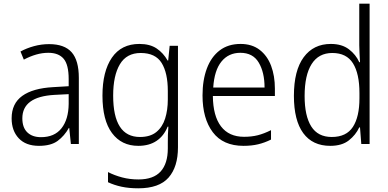

<svg xmlns="http://www.w3.org/2000/svg" viewBox="-20 -780 2102 1040"><path d="M246 -541Q329 -541 368 -497Q407 -453 407 -358V0H364L355 -87H353Q329 -44 292.5 -17Q256 10 191 10Q120 10 81.5 -31Q43 -72 43 -139Q43 -219 100.5 -260.5Q158 -302 268 -308L352 -313V-352Q352 -430 324.5 -462Q297 -494 242 -494Q209 -494 176 -484.5Q143 -475 109 -457L91 -501Q124 -519 164 -530Q204 -541 246 -541ZM274 -266Q101 -256 101 -139Q101 -89 128 -63Q155 -37 202 -37Q275 -37 313 -85Q351 -133 352 -217V-270Z M735 -542Q792 -542 828.5 -517.5Q865 -493 888 -452H891L899 -532H944V18Q944 124 893 182Q842 240 729 240Q679 240 639 231.5Q599 223 565 207V152Q600 170 641.5 181Q683 192 730 192Q811 192 850 149Q889 106 889 24V-8Q889 -28 889.5 -49.5Q890 -71 892 -94H888Q868 -44 828 -17Q788 10 729 10Q638 10 586.5 -59.5Q535 -129 535 -262Q535 -393 586 -467.5Q637 -542 735 -542ZM742 -493Q666 -493 629.5 -432Q593 -371 593 -262Q593 -38 738 -38Q794 -38 827 -65Q860 -92 874.5 -138Q889 -184 889 -241V-287Q889 -385 855.5 -439Q822 -493 742 -493Z M1283 -542Q1345 -542 1386.5 -510Q1428 -478 1448.5 -423.5Q1469 -369 1469 -300V-260H1133Q1134 -152 1177 -95.5Q1220 -39 1302 -39Q1343 -39 1376.5 -47.5Q1410 -56 1448 -75V-24Q1414 -7 1378.5 1.5Q1343 10 1299 10Q1188 10 1132.5 -64Q1077 -138 1077 -263Q1077 -346 1100.5 -409Q1124 -472 1170 -507Q1216 -542 1283 -542ZM1282 -494Q1218 -494 1179.5 -446.5Q1141 -399 1135 -306H1413Q1413 -388 1381.5 -441Q1350 -494 1282 -494Z M1769 10Q1673 10 1622.5 -59Q1572 -128 1572 -261Q1572 -398 1625 -470Q1678 -542 1772 -542Q1832 -542 1870 -513Q1908 -484 1926 -443H1930Q1929 -466 1927.5 -490.5Q1926 -515 1926 -535V-760H1982V0H1937L1930 -90H1926Q1907 -49 1869.5 -19.5Q1832 10 1769 10ZM1777 -38Q1856 -38 1891.5 -92.5Q1927 -147 1927 -248V-276Q1927 -381 1892 -437Q1857 -493 1780 -493Q1706 -493 1668 -433Q1630 -373 1630 -260Q1630 -152 1666 -95Q1702 -38 1777 -38Z"/></svg>

Font: Noto Sans Myanmar UI SemiCondensed Light
Style: Regular
Weight: 300
Width: 4
Designer: Monotype Design Team
Foundry: Monotype Imaging Inc.
Version: Version 2.103; ttfautohint (v1.8.4.7-5d5b)